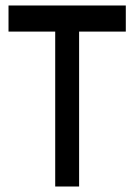

<svg xmlns="http://www.w3.org/2000/svg" viewBox="-20 -679 488 699"><path d="M438 -659V-564H268V0H181V-564H11V-659Z"/></svg>

Font: lbangla25
Style: Book
Weight: 400
Designer: Jelle Bosma - Monotype Design Team
Foundry: Monotype Imaging Inc.
Version: Version 2.003